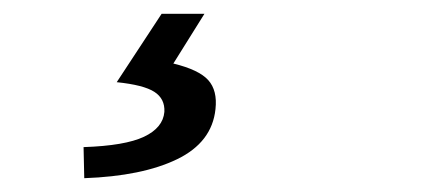

<svg xmlns="http://www.w3.org/2000/svg" viewBox="-20 -28 640 278"><path d="M102 230 101 185Q161 183 188.5 170Q216 157 218 134Q219 115 203.5 105Q188 95 149 91L214 -8H276L231 64Q268 73 281.5 88Q295 103 292 130Q287 178 236.5 202.5Q186 227 102 230Z"/></svg>

Font: Source Code Pro ExtraLight Medium
Style: Italic
Weight: 500
Italic angle: -11°
Monospace: yes
Version: Version 1.016;hotconv 1.0.116;makeotfexe 2.5.65601